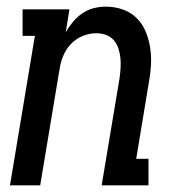

<svg xmlns="http://www.w3.org/2000/svg" viewBox="-20 -558 540 578"><path d="M10 0 85 -450H48V-530H189L178 -461Q187 -477 199.5 -492Q212 -507 228 -518Q244 -529 262.5 -533.5Q281 -538 299 -538Q325 -538 349.5 -529.5Q374 -521 391.5 -503.5Q409 -486 418.5 -463Q428 -440 432 -414.5Q436 -389 434.5 -362.5Q433 -336 428 -309L390 -80H427V0H286L340 -323Q342 -338 343 -353.5Q344 -369 342.5 -383.5Q341 -398 336.5 -412Q332 -426 322.5 -437Q313 -448 299 -453Q285 -458 270 -458Q249 -458 228.5 -449.5Q208 -441 193 -425Q178 -409 170 -389Q162 -369 159 -348L101 0Z"/></svg>

Font: Iosevka Slab Medium
Style: Italic
Weight: 500
Italic angle: -9°
Monospace: yes
Designer: Belleve Invis
Foundry: Belleve Invis
Version: Version 11.1.0; ttfautohint (v1.8.3)